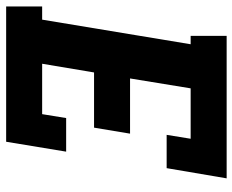

<svg xmlns="http://www.w3.org/2000/svg" viewBox="-88 -688 775 640"><g transform="rotate(-90 300.0 -367.5)"><path d="M26 0 60 -200H171L158 -120H326L359 -322H175L195 -442H379L408 -615H240L227 -535H115L148 -735H599V-615H555L473 -120H501V0Z"/></g></svg>

Font: Iosevka Slab Heavy Extended
Style: Italic
Weight: 900
Width: 7
Italic angle: -9°
Monospace: yes
Designer: Belleve Invis
Foundry: Belleve Invis
Version: Version 11.1.0; ttfautohint (v1.8.3)